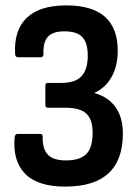

<svg xmlns="http://www.w3.org/2000/svg" viewBox="-20 -683 509 711"><path d="M222 8Q120 8 73.5 -39Q27 -86 34 -173Q35 -187 45 -187H129Q139 -187 138 -176Q137 -132 157 -110.5Q177 -89 224 -89Q276 -89 299.5 -112.5Q323 -136 323 -191Q323 -240 300 -262Q277 -284 222 -284H157Q148 -284 148 -295V-366Q148 -376 157 -376H208Q259 -376 282 -401Q305 -426 305 -477Q305 -524 285 -545.5Q265 -567 219 -567Q175 -567 157 -546.5Q139 -526 141 -483Q141 -471 131 -471H47Q36 -471 36 -484Q31 -570 78.5 -616.5Q126 -663 226 -663Q416 -663 416 -495Q416 -439 393.5 -398.5Q371 -358 331 -340V-338Q381 -324 408 -286Q435 -248 435 -189Q435 8 222 8Z"/></svg>

Font: Sofia Sans Condensed
Style: Bold
Weight: 700
Designer: Botio Nikoltchev, Ani Petrova
Foundry: lettersoup
Version: Version 4.101; ttfautohint (v1.8.4.7-5d5b)